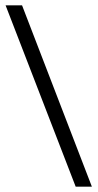

<svg xmlns="http://www.w3.org/2000/svg" viewBox="-20 -691 368 723"><path d="M265 12 1 -671H63L326 12Z"/></svg>

Font: Frank Ruhl Libre
Style: Regular
Weight: 400
Designer: Yanek Iontef
Foundry: Fontef
Version: Version 6.004